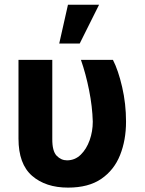

<svg xmlns="http://www.w3.org/2000/svg" viewBox="-20 -806 629 835"><path d="M60.4 -545.5H207.4V-201.7Q207 -148.8 226.4 -128.7Q245.7 -108.7 271.3 -108.7Q306.1 -108.7 331.1 -133.2Q356.2 -157.7 369.9 -196.2Q383.5 -234.7 383.5 -277Q381.7 -342.3 367.5 -413.5Q353.3 -484.7 332 -545.5H471.2Q494.3 -500.7 511.2 -427.7Q528.1 -354.8 528.1 -277Q528.1 -196.4 502.1 -131.4Q476.2 -66.4 420.6 -28.2Q365.1 9.9 275.9 9.9Q178.6 9.9 119.5 -41.4Q60.4 -92.7 60.4 -203.1ZM237.6 -616.8 275.6 -785.5H410.9L326.7 -616.8Z"/></svg>

Font: Inter Zeller
Style: Bold
Weight: 700
Designer: Rasmus Andersson; Joe Bland
Foundry: zeller
Version: Version 3.015;git-dec3a8cb1